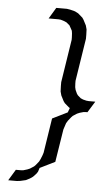

<svg xmlns="http://www.w3.org/2000/svg" viewBox="-56 -716 495 881"><g transform="rotate(5 191.5 -275.5)"><path d="M16.1 127.9 46.9 77.1H69.8L81.1 76.2L99.1 70.8L110.8 65.9L128.9 54.2L136.2 46.9L149.9 29.8L155.8 18.1L163.1 0L167 -12.2L191.9 -171.9L261.2 -206.1L269 -227.1L265.1 -229L244.1 -247.1L237.8 -255.9L225.1 -280.8L220.2 -298.8L219.2 -324.2V-341.8L250 -539.1V-550.8L249 -568.8L247.1 -581.1L237.8 -598.1L233.9 -605L219.2 -617.2L208 -622.1L191.9 -627L181.2 -627.9H136.2L167 -679.2H215.8L231 -676.8L253.9 -670.9L269 -663.1L290 -645L295.9 -636.2L309.1 -610.8L314 -592.8L314.9 -567.9V-549.8L284.2 -354V-341.8L285.2 -324.2L288.1 -312L295.9 -294.9L300.8 -288.1L314.9 -275.9L326.2 -271L341.8 -267.1L353 -266.1H382.8L351.1 -214.8H345.2L333 -213.9L315.9 -209L304.2 -204.1L285.2 -191.9L278.8 -185.1L265.1 -168L257.8 -155.8L252 -138.2L248 -126L224.1 24.9L154.8 59.1L148.9 77.1L143.1 85.9L131.8 98.1L127.9 102.1L115.2 110.8L97.2 120.1L71.8 126L56.2 127.9Z"/></g></svg>

Font: Petahja
Style: Italic
Weight: 400
Designer: T. Christopher White
Version: Version 1.1